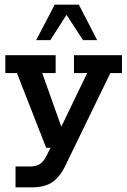

<svg xmlns="http://www.w3.org/2000/svg" viewBox="-20 -637 549 828"><path d="M117 171H47V81H107Q136 81 152.5 70Q169 59 181 34L214 -32L244 0H179L53 -322H3V-399H220V-322H162L249 -78L235 -71L356 -322H299V-399H506V-322H456L262 77Q238 127 205 149Q172 171 117 171ZM136 -464 216 -617H320L399 -464H338L267 -573L197 -464Z"/></svg>

Font: Rokkitt SemiBold SemiBold
Style: Regular
Weight: 600
Version: Version 3.103